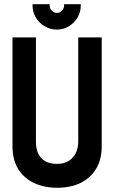

<svg xmlns="http://www.w3.org/2000/svg" viewBox="-20 -877 541 908"><path d="M362 -857H283V-850Q283 -837 273 -826.5Q263 -816 249 -816Q235 -816 225 -826.5Q215 -837 215 -850V-857H134V-850Q134 -820 149.5 -794Q165 -768 191.5 -752.5Q218 -737 249 -737Q280 -737 305.5 -752.5Q331 -768 346.5 -794Q362 -820 362 -850ZM461 -186V-700H350V-207Q350 -176 338 -152.5Q326 -129 304 -115.5Q282 -102 250 -102Q217 -102 195 -114Q173 -126 161.5 -149Q150 -172 150 -205V-700H39V-186Q39 -122 66 -78Q93 -34 141 -11.5Q189 11 251 11Q313 11 360 -11.5Q407 -34 434 -78Q461 -122 461 -186Z"/></svg>

Font: Advent Pro
Style: Regular
Weight: 400
Designer: VivaRado, Andreas Kalpakidis
Foundry: VivaRado, Andreas Kalpakidis
Version: Version 3.000